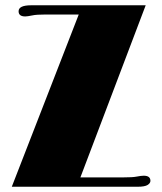

<svg xmlns="http://www.w3.org/2000/svg" viewBox="-20 -711 617 731"><path d="M527.3 -42Q552.7 -42 552.7 -22.5Q552.7 -13.7 542 -6.8Q531.2 0 503.9 0H24.9L279.8 -655.8H155.3Q118.2 -655.8 103 -652.3Q84 -648.4 76.2 -648.4Q50.8 -648.4 50.8 -668Q50.8 -690.9 98.6 -690.9H534.7L286.1 -35.6H448.7Q485.4 -35.6 500 -38.6Q517.1 -42 527.3 -42Z"/></svg>

Font: Limelight
Style: Regular
Weight: 400
Designer: Nicole Fally
Foundry: Nicole Fally
Version: Version 1.002